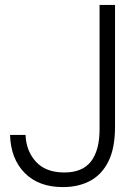

<svg xmlns="http://www.w3.org/2000/svg" viewBox="-20 -747 554 782"><path d="M236.5 15Q137 15 80.2 -43Q23.5 -101 21 -197.5H84Q86.5 -132 126.5 -88.2Q166.5 -44.5 242 -44.5Q316 -44.5 350.8 -89.8Q385.5 -135 385.5 -220.5V-727H448.5V-230.5Q448.5 -143.5 421.5 -89.5Q394.5 -35.5 346.8 -10.2Q299 15 236.5 15Z"/></svg>

Font: Spline Sans Light
Style: Regular
Weight: 300
Designer: Eben Sorkin, Mirko Velimirovic
Foundry: Sorkin Type
Version: Version 1.000; ttfautohint (v1.8.3)